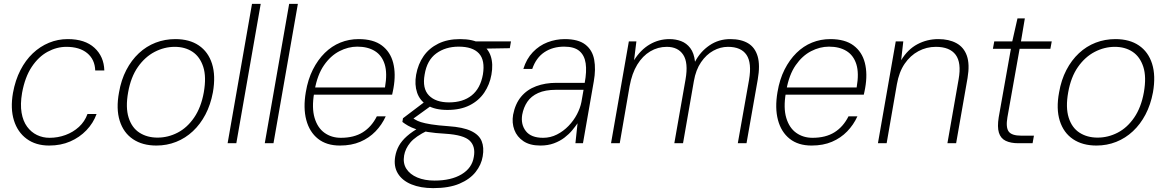

<svg xmlns="http://www.w3.org/2000/svg" viewBox="-20 -740 6025 992"><path d="M234 12Q165 12 118 -22.5Q71 -57 52 -118Q33 -179 47 -260Q59 -326 85.5 -377.5Q112 -429 149.5 -464.5Q187 -500 233 -519Q279 -538 330 -538Q419 -538 468 -493Q517 -448 519 -376H472Q470 -433 430.5 -465.5Q391 -498 323 -498Q273 -498 226 -472.5Q179 -447 144 -394.5Q109 -342 94 -260Q84 -201 91.5 -157.5Q99 -114 120 -85.5Q141 -57 171 -42.5Q201 -28 236 -28Q279 -28 318.5 -42.5Q358 -57 388 -84.5Q418 -112 432 -151H479Q462 -104 426.5 -67Q391 -30 342.5 -9Q294 12 234 12Z M788 12Q716 12 667 -21Q618 -54 598.5 -116Q579 -178 595 -263Q606 -327 632.5 -378Q659 -429 697.5 -465Q736 -501 784 -519.5Q832 -538 886 -538Q959 -538 1007.5 -505Q1056 -472 1075.5 -410.5Q1095 -349 1080 -263Q1068 -199 1041.5 -148.5Q1015 -98 976.5 -62Q938 -26 890 -7Q842 12 788 12ZM794 -29Q848 -29 897.5 -54.5Q947 -80 983 -132.5Q1019 -185 1033 -263Q1047 -343 1030 -395Q1013 -447 974.5 -472.5Q936 -498 883 -498Q829 -498 779 -472Q729 -446 692.5 -394Q656 -342 642 -263Q628 -185 644.5 -132.5Q661 -80 700.5 -54.5Q740 -29 794 -29Z M1156 0 1282 -720H1327L1201 0Z M1348 0 1474 -720H1519L1393 0Z M1736 12Q1667 12 1623 -23Q1579 -58 1562.5 -120Q1546 -182 1560 -264Q1571 -330 1596.5 -380.5Q1622 -431 1658 -466.5Q1694 -502 1738.5 -520Q1783 -538 1833 -538Q1909 -538 1953 -505Q1997 -472 2011.5 -415Q2026 -358 2013 -285Q2012 -277 2010 -269.5Q2008 -262 2006 -251H1589L1595 -288H1969Q1982 -362 1967.5 -408Q1953 -454 1916.5 -476.5Q1880 -499 1826 -499Q1779 -499 1733.5 -475.5Q1688 -452 1654 -403Q1620 -354 1606 -276L1603 -259Q1590 -182 1605.5 -130.5Q1621 -79 1657 -53.5Q1693 -28 1741 -28Q1809 -28 1854.5 -56.5Q1900 -85 1927 -139H1973Q1953 -95 1920 -61Q1887 -27 1841.5 -7.5Q1796 12 1736 12Z M2218 232Q2153 232 2105.5 212.5Q2058 193 2035.5 156Q2013 119 2022 68Q2027 39 2041 13.5Q2055 -12 2082.5 -36.5Q2110 -61 2155 -86L2190 -66Q2126 -35 2100 -3.5Q2074 28 2068 63Q2061 103 2079.5 132Q2098 161 2136 177Q2174 193 2225 193Q2311 193 2365 160.5Q2419 128 2428 71Q2438 17 2407 -13Q2376 -43 2282 -49Q2228 -52 2191 -58Q2154 -64 2129.5 -72.5Q2105 -81 2088.5 -90.5Q2072 -100 2059 -110L2062 -129L2173 -213L2215 -199L2096 -113L2101 -136Q2113 -130 2124.5 -122.5Q2136 -115 2155 -109Q2174 -103 2207.5 -97.5Q2241 -92 2297 -88Q2372 -83 2413.5 -63.5Q2455 -44 2468.5 -11Q2482 22 2474 68Q2467 111 2437.5 148.5Q2408 186 2354 209Q2300 232 2218 232ZM2292 -172Q2227 -172 2188 -196Q2149 -220 2135 -261.5Q2121 -303 2130 -354Q2140 -409 2168.5 -450Q2197 -491 2244.5 -514.5Q2292 -538 2357 -538Q2424 -538 2463 -514.5Q2502 -491 2515.5 -450Q2529 -409 2519 -354Q2510 -303 2482 -261.5Q2454 -220 2406.5 -196Q2359 -172 2292 -172ZM2300 -211Q2372 -211 2417 -247Q2462 -283 2475 -355Q2487 -429 2454.5 -464Q2422 -499 2350 -499Q2282 -499 2234 -464Q2186 -429 2174 -355Q2161 -283 2196 -247Q2231 -211 2300 -211ZM2438 -488 2430 -526H2620L2614 -491Z M2772 12Q2718 12 2684.5 -10.5Q2651 -33 2637.5 -69Q2624 -105 2631 -147Q2642 -204 2672.5 -240.5Q2703 -277 2750 -294.5Q2797 -312 2854 -312H3001Q3012 -371 3006 -412.5Q3000 -454 2973.5 -476.5Q2947 -499 2895 -499Q2836 -499 2793 -470.5Q2750 -442 2730 -384H2684Q2700 -436 2733 -470.5Q2766 -505 2809 -521.5Q2852 -538 2898 -538Q2968 -538 3004.5 -509.5Q3041 -481 3050 -431.5Q3059 -382 3048 -320L2992 0H2953L2964 -103Q2953 -87 2936.5 -67Q2920 -47 2896.5 -29Q2873 -11 2842 0.5Q2811 12 2772 12ZM2786 -28Q2824 -28 2857.5 -45Q2891 -62 2917.5 -89.5Q2944 -117 2961 -149.5Q2978 -182 2984 -213L2995 -276H2853Q2797 -276 2760.5 -259.5Q2724 -243 2704.5 -214Q2685 -185 2678 -147Q2670 -97 2697 -62.5Q2724 -28 2786 -28Z M3137 0 3229 -526H3268L3256 -429Q3290 -483 3337 -510.5Q3384 -538 3439 -538Q3471 -538 3499 -527.5Q3527 -517 3546.5 -491.5Q3566 -466 3571 -421Q3598 -473 3645.5 -505.5Q3693 -538 3753 -538Q3809 -538 3845 -516.5Q3881 -495 3894.5 -449Q3908 -403 3895 -329L3837 0H3792L3850 -327Q3865 -415 3837 -456.5Q3809 -498 3741 -498Q3702 -498 3665.5 -478Q3629 -458 3602 -418.5Q3575 -379 3565 -321L3509 0H3464L3522 -330Q3537 -416 3510 -457Q3483 -498 3425 -498Q3379 -498 3339.5 -474.5Q3300 -451 3272.5 -406Q3245 -361 3233 -295L3182 0Z M4173 12Q4104 12 4060 -23Q4016 -58 3999.5 -120Q3983 -182 3997 -264Q4008 -330 4033.5 -380.5Q4059 -431 4095 -466.5Q4131 -502 4175.5 -520Q4220 -538 4270 -538Q4346 -538 4390 -505Q4434 -472 4448.5 -415Q4463 -358 4450 -285Q4449 -277 4447 -269.5Q4445 -262 4443 -251H4026L4032 -288H4406Q4419 -362 4404.5 -408Q4390 -454 4353.5 -476.5Q4317 -499 4263 -499Q4216 -499 4170.5 -475.5Q4125 -452 4091 -403Q4057 -354 4043 -276L4040 -259Q4027 -182 4042.5 -130.5Q4058 -79 4094 -53.5Q4130 -28 4178 -28Q4246 -28 4291.5 -56.5Q4337 -85 4364 -139H4410Q4390 -95 4357 -61Q4324 -27 4278.5 -7.5Q4233 12 4173 12Z M4516 0 4608 -526H4647L4636 -429Q4670 -485 4720 -511.5Q4770 -538 4828 -538Q4883 -538 4921.5 -517Q4960 -496 4975.5 -452Q4991 -408 4979 -337L4920 0H4875L4933 -331Q4948 -416 4917.5 -457Q4887 -498 4815 -498Q4767 -498 4725 -475.5Q4683 -453 4654 -410.5Q4625 -368 4614 -305L4561 0Z M5241 0Q5202 0 5176 -12.5Q5150 -25 5141 -54.5Q5132 -84 5140 -134L5203 -488H5110L5117 -526H5210L5237 -645H5275L5255 -526H5414L5407 -488H5248L5185 -134Q5176 -82 5191.5 -60.5Q5207 -39 5257 -39H5322L5315 0Z M5645 12Q5573 12 5524 -21Q5475 -54 5455.5 -116Q5436 -178 5452 -263Q5463 -327 5489.5 -378Q5516 -429 5554.5 -465Q5593 -501 5641 -519.5Q5689 -538 5743 -538Q5816 -538 5864.5 -505Q5913 -472 5932.5 -410.5Q5952 -349 5937 -263Q5925 -199 5898.5 -148.5Q5872 -98 5833.5 -62Q5795 -26 5747 -7Q5699 12 5645 12ZM5651 -29Q5705 -29 5754.5 -54.5Q5804 -80 5840 -132.5Q5876 -185 5890 -263Q5904 -343 5887 -395Q5870 -447 5831.5 -472.5Q5793 -498 5740 -498Q5686 -498 5636 -472Q5586 -446 5549.5 -394Q5513 -342 5499 -263Q5485 -185 5501.5 -132.5Q5518 -80 5557.5 -54.5Q5597 -29 5651 -29Z"/></svg>

Font: DM Sans 9pt ExtraLight
Style: Italic
Weight: 250
Italic angle: -10°
Version: Version 4.004;gftools[0.9.30]